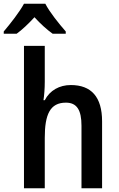

<svg xmlns="http://www.w3.org/2000/svg" viewBox="-57 -1005 634 1025"><path d="M185 -985H71C48 -942 -2 -878 -37 -837V-825H32C61 -846 95 -878 127 -913C159 -878 193 -847 224 -825H294V-837C258 -878 208 -940 185 -985ZM182 -760H71V0H182V-269C182 -394 210 -457 295 -457C353 -457 378 -418 378 -334V0H488V-357C488 -488 430 -551 321 -551C261 -551 209 -523 182 -470H175C179 -495 182 -532 182 -568Z"/></svg>

Font: Noto Sans UI SemiCondensed Medium
Style: Regular
Weight: 500
Width: 4
Designer: Monotype Design Team
Foundry: Monotype Imaging Inc.
Version: Version 1.901